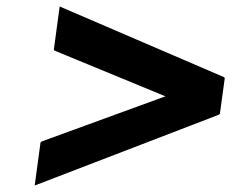

<svg xmlns="http://www.w3.org/2000/svg" viewBox="-20 -712 714 592"><path d="M109 -276 105 -273 87 -140 654 -358 658 -361 673 -471 671 -474 164 -692 146 -559 148 -556 490 -415Z"/></svg>

Font: Hussar Woodtype
Style: SeBdObl
Weight: 900
Foundry: Cannot Into Space Fonts
Version: Version 1.07